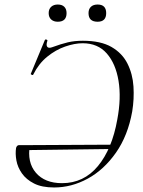

<svg xmlns="http://www.w3.org/2000/svg" viewBox="-20 -816 631 848"><path d="M219 12Q165 12 130.5 -5.5Q96 -23 77 -50Q58 -77 52.5 -107Q47 -137 51 -163Q55 -175 64 -175H112Q99 -99 138.5 -53Q178 -7 254 -7Q350 -7 412.5 -82.5Q475 -158 498 -288Q516 -383 503.5 -459Q491 -535 451.5 -580Q412 -625 345 -625Q310 -625 268 -610.5Q226 -596 188.5 -565.5Q151 -535 127 -487Q126 -483 120.5 -485.5Q115 -488 116 -490L178 -639Q180 -643 185.5 -641Q191 -639 189 -635Q183 -617 188.5 -609.5Q194 -602 209 -607Q250 -622 279.5 -629Q309 -636 346 -636Q425 -636 472.5 -608.5Q520 -581 543 -535Q566 -489 569.5 -434Q573 -379 564 -324Q545 -217 492 -141.5Q439 -66 367.5 -27Q296 12 219 12ZM94 -153 98 -175 482 -177 480 -158ZM235 -720Q217 -720 206 -730Q195 -740 195 -758Q195 -776 206 -786Q217 -796 235 -796Q254 -796 264 -786Q274 -776 274 -758Q274 -720 235 -720ZM411 -720Q371 -720 371 -758Q371 -776 381.5 -786Q392 -796 411 -796Q449 -796 449 -758Q449 -720 411 -720Z"/></svg>

Font: Cormorant Infant Light
Style: Italic
Weight: 300
Italic angle: -10°
Designer: Christian Thalmann (Catharsis Fonts)
Foundry: Catharsis Fonts
Version: Version 4.001